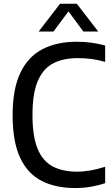

<svg xmlns="http://www.w3.org/2000/svg" viewBox="-20 -966 582 996"><path d="M370.5 9.5Q269.5 9.5 196.8 -27.2Q124 -64 84.8 -147Q45.5 -230 45.5 -368.5Q45.5 -503 85 -587Q124.5 -671 199 -710.2Q273.5 -749.5 378.5 -749.5Q454.5 -749.5 525.5 -730V-645Q489.5 -655.5 454.8 -660Q420 -664.5 383.5 -664.5Q307 -664.5 254.8 -636.8Q202.5 -609 175.5 -544.5Q148.5 -480 148.5 -370.5Q148.5 -257.5 175.5 -193.2Q202.5 -129 254.2 -102.2Q306 -75.5 379.5 -75.5Q447.5 -75.5 525.5 -101V-16Q492.5 -4.5 452.8 2.5Q413 9.5 370.5 9.5ZM180.5 -802.5 291.5 -946.5H378.5L489.5 -802.5H412.5L335 -907L257.5 -802.5Z"/></svg>

Font: Encode Sans Semi Condensed Medium
Style: Regular
Weight: 500
Width: 4
Designer: Multiple Designers
Foundry: Impallari Type
Version: Version 3.000; ttfautohint (v1.8.3) -l 8 -r 50 -G 200 -x 14 